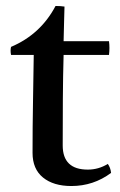

<svg xmlns="http://www.w3.org/2000/svg" viewBox="-20 -611 402 643"><path d="M219 12Q159 12 124 -16.5Q89 -45 89 -99Q89 -187 90.5 -269Q92 -351 93 -427H17Q14 -442 17 -454Q116 -496 166 -591Q174 -591 182 -590.5Q190 -590 196 -589Q195 -563 194.5 -534Q194 -505 193 -473H345Q348 -451 345 -427H193Q191 -357 190.5 -279.5Q190 -202 190 -124Q190 -43 274 -43Q310 -43 341 -62Q350 -50 352 -32Q293 12 219 12Z"/></svg>

Font: Tiro Devanagari Marathi
Style: Regular
Weight: 400
Designer: Devanagari: John Hudson & Fiona Ross. Latin: John Hudson.
Foundry: Tiro Typeworks Ltd.
Version: Version 1.52